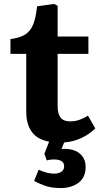

<svg xmlns="http://www.w3.org/2000/svg" viewBox="-20 -709 517 973"><path d="M287 244Q239 244 204 231Q169 218 153 207L176 151Q195 160 215 165.5Q235 171 254 171Q275 171 290 162Q305 153 305 133Q305 99 252 99Q232 99 217 104L205 70L229 9Q169 -2 141 -41Q113 -80 113 -143V-436H33V-511Q82 -517 109 -535Q136 -553 149 -587Q162 -621 168 -677L254 -689L272 -680V-524H428V-436H272V-170Q272 -135 286 -114.5Q300 -94 337 -94Q360 -94 382 -101.5Q404 -109 426 -123L463 -58Q433 -29 393.5 -10Q354 9 305 13L292 46Q349 42 381.5 67Q414 92 414 137Q414 190 378 217Q342 244 287 244Z"/></svg>

Font: Literata 7pt
Style: Bold
Weight: 700
Designer: Latin by Veronika Burian and Jose Scaglione. Greek by Irene Vlachou. Cyrillic by Vera Evstafieva.
Foundry: TypeTogether
Version: Version 3.002